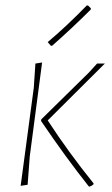

<svg xmlns="http://www.w3.org/2000/svg" viewBox="-20 -689 419 716"><path d="M304 -669 309 -668 319 -658 318 -653Q249 -584 174 -518L169 -519L158 -532Q227 -590 304 -669ZM57 4 106 -362 112 -452 137 -456 91 -106 83 0ZM371 -452 158 -240Q234 -123 329 -5V-2Q323 4 314 7L311 6Q226 -101 133 -238L134 -244L311 -418L342 -452Z"/></svg>

Font: Alegreya Sans Thin
Style: Italic
Weight: 100
Italic angle: -7°
Designer: Juan Pablo del Peral
Foundry: Huerta Tipografica
Version: Version 2.007